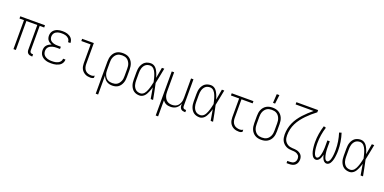

<svg xmlns="http://www.w3.org/2000/svg" viewBox="-9 -1771 6019 3008"><g transform="rotate(20 3000.0 -266.5)"><path d="M436 8H423Q407 8 391 3.5Q375 -1 363 -12Q351 -23 346 -39Q341 -55 341 -71V-483H159V0H119V-483H44V-520H456V-483H381V-71Q381 -63 383.5 -54.5Q386 -46 392 -40Q398 -34 406.5 -31.5Q415 -29 423 -29H436Z M747 8Q724 8 701 5.5Q678 3 656 -4.5Q634 -12 614.5 -24.5Q595 -37 580.5 -55.5Q566 -74 559.5 -96.5Q553 -119 553 -142Q553 -165 559.5 -186.5Q566 -208 581 -225Q596 -242 616 -253.5Q636 -265 657 -271Q639 -278 622 -288.5Q605 -299 592.5 -314.5Q580 -330 574.5 -349.5Q569 -369 569 -388Q569 -410 575 -430.5Q581 -451 594 -468Q607 -485 625 -497Q643 -509 663 -516Q683 -523 704.5 -525.5Q726 -528 747 -528Q768 -528 788.5 -526Q809 -524 828.5 -517.5Q848 -511 866 -500.5Q884 -490 897.5 -474.5Q911 -459 918 -439.5Q925 -420 925 -399V-395H885V-398Q885 -413 879 -428Q873 -443 862 -454Q851 -465 837.5 -472.5Q824 -480 809 -484Q794 -488 778.5 -489.5Q763 -491 747 -491Q731 -491 714.5 -489.5Q698 -488 682.5 -483Q667 -478 653 -469.5Q639 -461 629 -448.5Q619 -436 614 -420Q609 -404 609 -388Q609 -372 614 -356Q619 -340 630 -328Q641 -316 655.5 -308.5Q670 -301 685.5 -296.5Q701 -292 717.5 -290.5Q734 -289 750 -289H804V-252H750Q732 -252 714 -250.5Q696 -249 678.5 -244Q661 -239 645 -230.5Q629 -222 616.5 -208.5Q604 -195 598.5 -177.5Q593 -160 593 -142Q593 -124 598.5 -106.5Q604 -89 615.5 -75.5Q627 -62 643 -52.5Q659 -43 676 -37.5Q693 -32 711 -30.5Q729 -29 747 -29Q764 -29 781 -30Q798 -31 814 -35Q830 -39 845.5 -46Q861 -53 873.5 -64.5Q886 -76 893.5 -91.5Q901 -107 901 -124V-125H941V-123Q941 -101 932.5 -80.5Q924 -60 909 -44Q894 -28 874 -18Q854 -8 833 -2Q812 4 790.5 6Q769 8 747 8Z M1407 8Q1383 8 1359.5 4Q1336 0 1315 -11Q1294 -22 1276.5 -39Q1259 -56 1248.5 -77.5Q1238 -99 1234 -122.5Q1230 -146 1230 -170V-483H1075V-520H1270V-170Q1270 -142 1278 -114.5Q1286 -87 1305 -66.5Q1324 -46 1351.5 -37.5Q1379 -29 1407 -29Q1421 -29 1434 -33Q1447 -37 1458 -45V-8Q1447 0 1434 4Q1421 8 1407 8Z M1569 215V-320Q1569 -346 1573 -372.5Q1577 -399 1587 -423.5Q1597 -448 1613.5 -468.5Q1630 -489 1652.5 -503Q1675 -517 1701.5 -522.5Q1728 -528 1754 -528Q1780 -528 1806.5 -522.5Q1833 -517 1855.5 -503Q1878 -489 1894.5 -468.5Q1911 -448 1921 -423.5Q1931 -399 1935 -372.5Q1939 -346 1939 -320V-200Q1939 -174 1936 -149Q1933 -124 1924 -100Q1915 -76 1900 -54.5Q1885 -33 1864 -18.5Q1843 -4 1817.5 2Q1792 8 1767 8Q1741 8 1715.5 1.5Q1690 -5 1668.5 -20Q1647 -35 1632.5 -56.5Q1618 -78 1609 -103V215ZM1754 -29Q1775 -29 1796 -33.5Q1817 -38 1835 -50Q1853 -62 1865.5 -79.5Q1878 -97 1886 -116.5Q1894 -136 1896.5 -157.5Q1899 -179 1899 -200V-320Q1899 -341 1896.5 -362.5Q1894 -384 1886 -403.5Q1878 -423 1865.5 -440.5Q1853 -458 1835 -470Q1817 -482 1796 -486.5Q1775 -491 1754 -491Q1733 -491 1712 -486.5Q1691 -482 1673 -470Q1655 -458 1642.5 -440.5Q1630 -423 1622 -403.5Q1614 -384 1611.5 -362.5Q1609 -341 1609 -320V-200Q1609 -179 1611.5 -157.5Q1614 -136 1622 -116.5Q1630 -97 1642.5 -79.5Q1655 -62 1673 -50Q1691 -38 1712 -33.5Q1733 -29 1754 -29Z M2221 8Q2196 8 2171 1.5Q2146 -5 2125.5 -19.5Q2105 -34 2090.5 -55.5Q2076 -77 2067.5 -100.5Q2059 -124 2056 -149.5Q2053 -175 2053 -200V-320Q2053 -345 2056 -370.5Q2059 -396 2067.5 -419.5Q2076 -443 2090.5 -464.5Q2105 -486 2125.5 -500.5Q2146 -515 2171 -521.5Q2196 -528 2221 -528Q2243 -528 2263 -519.5Q2283 -511 2298.5 -496Q2314 -481 2325.5 -462Q2337 -443 2345.5 -423.5Q2354 -404 2361 -383.5Q2368 -363 2374 -342Q2382 -387 2389.5 -431.5Q2397 -476 2405 -520H2445Q2432 -456 2420 -391.5Q2408 -327 2394 -263Q2409 -198 2421.5 -132Q2434 -66 2447 0H2407Q2399 -46 2391 -92Q2383 -138 2375 -184Q2369 -163 2362 -142Q2355 -121 2346 -101Q2337 -81 2326 -61.5Q2315 -42 2299.5 -26.5Q2284 -11 2263.5 -1.5Q2243 8 2221 8ZM2221 -29Q2239 -29 2256 -37.5Q2273 -46 2285 -59.5Q2297 -73 2305.5 -89.5Q2314 -106 2321 -123Q2328 -140 2333.5 -157.5Q2339 -175 2343.5 -192.5Q2348 -210 2352 -228Q2356 -246 2360 -264Q2356 -281 2352 -298.5Q2348 -316 2343.5 -333.5Q2339 -351 2333 -368Q2327 -385 2320.5 -401.5Q2314 -418 2305 -433.5Q2296 -449 2284 -462Q2272 -475 2255.5 -483Q2239 -491 2221 -491Q2201 -491 2181 -485.5Q2161 -480 2145.5 -467Q2130 -454 2119.5 -436.5Q2109 -419 2103 -399.5Q2097 -380 2095 -360Q2093 -340 2093 -320V-200Q2093 -180 2095 -160Q2097 -140 2103 -120.5Q2109 -101 2119.5 -83.5Q2130 -66 2145.5 -53Q2161 -40 2181 -34.5Q2201 -29 2221 -29Z M2569 215V-520H2609V-200Q2609 -179 2611.5 -158Q2614 -137 2621.5 -117.5Q2629 -98 2641 -80.5Q2653 -63 2670.5 -51Q2688 -39 2708.5 -34Q2729 -29 2750 -29Q2771 -29 2791.5 -34Q2812 -39 2829.5 -51Q2847 -63 2859 -80.5Q2871 -98 2878.5 -117.5Q2886 -137 2888.5 -158Q2891 -179 2891 -200V-520H2931V-71Q2931 -63 2933.5 -54.5Q2936 -46 2942 -40Q2948 -34 2956.5 -31.5Q2965 -29 2973 -29H2987V8H2973Q2957 8 2941 3.5Q2925 -1 2913.5 -12Q2902 -23 2896.5 -39Q2891 -55 2891 -71V-102Q2883 -78 2868.5 -56.5Q2854 -35 2833.5 -20Q2813 -5 2788 1.5Q2763 8 2737 8Q2719 8 2700.5 5Q2682 2 2665 -5.5Q2648 -13 2634 -25Q2620 -37 2609 -52V215Z M3221 8Q3196 8 3171 1.5Q3146 -5 3125.5 -19.5Q3105 -34 3090.5 -55.5Q3076 -77 3067.5 -100.5Q3059 -124 3056 -149.5Q3053 -175 3053 -200V-320Q3053 -345 3056 -370.5Q3059 -396 3067.5 -419.5Q3076 -443 3090.5 -464.5Q3105 -486 3125.5 -500.5Q3146 -515 3171 -521.5Q3196 -528 3221 -528Q3243 -528 3263 -519.5Q3283 -511 3298.5 -496Q3314 -481 3325.5 -462Q3337 -443 3345.5 -423.5Q3354 -404 3361 -383.5Q3368 -363 3374 -342Q3382 -387 3389.5 -431.5Q3397 -476 3405 -520H3445Q3432 -456 3420 -391.5Q3408 -327 3394 -263Q3409 -198 3421.5 -132Q3434 -66 3447 0H3407Q3399 -46 3391 -92Q3383 -138 3375 -184Q3369 -163 3362 -142Q3355 -121 3346 -101Q3337 -81 3326 -61.5Q3315 -42 3299.5 -26.5Q3284 -11 3263.5 -1.5Q3243 8 3221 8ZM3221 -29Q3239 -29 3256 -37.5Q3273 -46 3285 -59.5Q3297 -73 3305.5 -89.5Q3314 -106 3321 -123Q3328 -140 3333.5 -157.5Q3339 -175 3343.5 -192.5Q3348 -210 3352 -228Q3356 -246 3360 -264Q3356 -281 3352 -298.5Q3348 -316 3343.5 -333.5Q3339 -351 3333 -368Q3327 -385 3320.5 -401.5Q3314 -418 3305 -433.5Q3296 -449 3284 -462Q3272 -475 3255.5 -483Q3239 -491 3221 -491Q3201 -491 3181 -485.5Q3161 -480 3145.5 -467Q3130 -454 3119.5 -436.5Q3109 -419 3103 -399.5Q3097 -380 3095 -360Q3093 -340 3093 -320V-200Q3093 -180 3095 -160Q3097 -140 3103 -120.5Q3109 -101 3119.5 -83.5Q3130 -66 3145.5 -53Q3161 -40 3181 -34.5Q3201 -29 3221 -29Z M3883 8Q3859 8 3835.5 4Q3812 0 3790.5 -11Q3769 -22 3752 -39Q3735 -56 3724.5 -77.5Q3714 -99 3710 -122.5Q3706 -146 3706 -170V-483H3569V-520H3931V-483H3745V-170Q3745 -142 3753 -114.5Q3761 -87 3780.5 -66.5Q3800 -46 3827.5 -37.5Q3855 -29 3883 -29Q3896 -29 3909.5 -33Q3923 -37 3934 -45V-8Q3923 0 3909.5 4Q3896 8 3883 8Z M4250 8Q4223 8 4197 2.5Q4171 -3 4148 -16.5Q4125 -30 4107.5 -50.5Q4090 -71 4079.5 -95.5Q4069 -120 4065 -146.5Q4061 -173 4061 -200V-320Q4061 -347 4065 -373.5Q4069 -400 4079.5 -424.5Q4090 -449 4107.5 -469.5Q4125 -490 4148 -503.5Q4171 -517 4197 -522.5Q4223 -528 4250 -528Q4277 -528 4303 -522.5Q4329 -517 4352 -503.5Q4375 -490 4392.5 -469.5Q4410 -449 4420.5 -424.5Q4431 -400 4435 -373.5Q4439 -347 4439 -320V-200Q4439 -173 4435 -146.5Q4431 -120 4420.5 -95.5Q4410 -71 4392.5 -50.5Q4375 -30 4352 -16.5Q4329 -3 4303 2.5Q4277 8 4250 8ZM4250 -29Q4272 -29 4293 -33.5Q4314 -38 4332 -49.5Q4350 -61 4363.5 -78.5Q4377 -96 4385 -116Q4393 -136 4396 -157Q4399 -178 4399 -200V-320Q4399 -342 4396 -363Q4393 -384 4385 -404Q4377 -424 4363.5 -441.5Q4350 -459 4332 -470.5Q4314 -482 4293 -486.5Q4272 -491 4250 -491Q4228 -491 4207 -486.5Q4186 -482 4168 -470.5Q4150 -459 4136.5 -441.5Q4123 -424 4115 -404Q4107 -384 4104 -363Q4101 -342 4101 -320V-200Q4101 -178 4104 -157Q4107 -136 4115 -116Q4123 -96 4136.5 -78.5Q4150 -61 4168 -49.5Q4186 -38 4207 -33.5Q4228 -29 4250 -29ZM4228 -600 4237 -748H4281L4263 -600Z M4793 215H4750V178H4793Q4812 178 4830.5 173.5Q4849 169 4863.5 156.5Q4878 144 4884.5 126Q4891 108 4891 89Q4891 75 4887 61Q4883 47 4873.5 36.5Q4864 26 4851.5 18.5Q4839 11 4825.5 7Q4812 3 4798 1.5Q4784 0 4770 0H4769Q4742 -1 4715.5 -5Q4689 -9 4665 -21Q4641 -33 4621.5 -52Q4602 -71 4590 -95Q4578 -119 4573.5 -145.5Q4569 -172 4569 -198Q4569 -249 4579.5 -298.5Q4590 -348 4610.5 -394Q4631 -440 4660 -481.5Q4689 -523 4723 -560.5Q4757 -598 4794 -632Q4831 -666 4870 -698H4569V-735H4931V-698Q4890 -667 4851 -633Q4812 -599 4776.5 -562.5Q4741 -526 4709.5 -484.5Q4678 -443 4655 -397Q4632 -351 4620.5 -300.5Q4609 -250 4609 -198Q4609 -178 4612 -157.5Q4615 -137 4623.5 -118.5Q4632 -100 4646 -84.5Q4660 -69 4677.5 -58.5Q4695 -48 4715 -43Q4735 -38 4755.5 -37Q4776 -36 4796.5 -35Q4817 -34 4836.5 -28.5Q4856 -23 4874.5 -12.5Q4893 -2 4906 13.5Q4919 29 4925 49Q4931 69 4931 89Q4931 116 4921.5 141.5Q4912 167 4892 184.5Q4872 202 4845.5 208.5Q4819 215 4793 215Z M5160 8Q5142 8 5126 -3Q5110 -14 5100 -30Q5090 -46 5083.5 -63.5Q5077 -81 5072.5 -99Q5068 -117 5065.5 -135Q5063 -153 5061 -171.5Q5059 -190 5058 -208.5Q5057 -227 5057 -246Q5057 -318 5068.5 -389Q5080 -460 5102 -528L5140 -517Q5119 -451 5108 -382.5Q5097 -314 5097 -245Q5097 -233 5097.5 -221Q5098 -209 5098.5 -197Q5099 -185 5100 -173Q5101 -161 5102.5 -149Q5104 -137 5106 -125Q5108 -113 5111 -101.5Q5114 -90 5117.5 -78.5Q5121 -67 5127 -56.5Q5133 -46 5142 -37.5Q5151 -29 5163 -29Q5176 -29 5186 -38Q5196 -47 5201.5 -59Q5207 -71 5210.5 -83Q5214 -95 5217 -107.5Q5220 -120 5222 -132.5Q5224 -145 5225.5 -158Q5227 -171 5228 -183.5Q5229 -196 5229.5 -209Q5230 -222 5230 -234.5Q5230 -247 5230 -260V-338H5270V-260Q5270 -247 5270 -234.5Q5270 -222 5270.5 -209Q5271 -196 5272 -183.5Q5273 -171 5274.5 -158Q5276 -145 5278 -132.5Q5280 -120 5283 -107.5Q5286 -95 5289.5 -83Q5293 -71 5298.5 -59Q5304 -47 5314 -38Q5324 -29 5337 -29Q5349 -29 5358 -37.5Q5367 -46 5373 -56.5Q5379 -67 5382.5 -78.5Q5386 -90 5389 -101.5Q5392 -113 5394 -125Q5396 -137 5397.5 -149Q5399 -161 5400 -173Q5401 -185 5401.5 -197Q5402 -209 5402.5 -221Q5403 -233 5403 -245Q5403 -314 5392 -382.5Q5381 -451 5360 -517L5398 -528Q5420 -460 5431.5 -389Q5443 -318 5443 -246Q5443 -227 5442 -208.5Q5441 -190 5439 -171.5Q5437 -153 5434.5 -135Q5432 -117 5427.5 -99Q5423 -81 5416.5 -63.5Q5410 -46 5400 -30Q5390 -14 5374 -3Q5358 8 5340 8Q5326 8 5314 2.5Q5302 -3 5292.5 -12.5Q5283 -22 5276.5 -34Q5270 -46 5265 -58Q5260 -70 5256.5 -83Q5253 -96 5250 -109Q5247 -96 5243.5 -83Q5240 -70 5235 -58Q5230 -46 5223.5 -34Q5217 -22 5207.5 -12.5Q5198 -3 5186 2.5Q5174 8 5160 8Z M5721 8Q5696 8 5671 1.5Q5646 -5 5625.5 -19.5Q5605 -34 5590.5 -55.5Q5576 -77 5567.5 -100.5Q5559 -124 5556 -149.5Q5553 -175 5553 -200V-320Q5553 -345 5556 -370.5Q5559 -396 5567.5 -419.5Q5576 -443 5590.5 -464.5Q5605 -486 5625.5 -500.5Q5646 -515 5671 -521.5Q5696 -528 5721 -528Q5743 -528 5763 -519.5Q5783 -511 5798.5 -496Q5814 -481 5825.5 -462Q5837 -443 5845.5 -423.5Q5854 -404 5861 -383.5Q5868 -363 5874 -342Q5882 -387 5889.5 -431.5Q5897 -476 5905 -520H5945Q5932 -456 5920 -391.5Q5908 -327 5894 -263Q5909 -198 5921.5 -132Q5934 -66 5947 0H5907Q5899 -46 5891 -92Q5883 -138 5875 -184Q5869 -163 5862 -142Q5855 -121 5846 -101Q5837 -81 5826 -61.5Q5815 -42 5799.5 -26.5Q5784 -11 5763.5 -1.5Q5743 8 5721 8ZM5721 -29Q5739 -29 5756 -37.5Q5773 -46 5785 -59.5Q5797 -73 5805.5 -89.5Q5814 -106 5821 -123Q5828 -140 5833.5 -157.5Q5839 -175 5843.5 -192.5Q5848 -210 5852 -228Q5856 -246 5860 -264Q5856 -281 5852 -298.5Q5848 -316 5843.5 -333.5Q5839 -351 5833 -368Q5827 -385 5820.5 -401.5Q5814 -418 5805 -433.5Q5796 -449 5784 -462Q5772 -475 5755.5 -483Q5739 -491 5721 -491Q5701 -491 5681 -485.5Q5661 -480 5645.5 -467Q5630 -454 5619.5 -436.5Q5609 -419 5603 -399.5Q5597 -380 5595 -360Q5593 -340 5593 -320V-200Q5593 -180 5595 -160Q5597 -140 5603 -120.5Q5609 -101 5619.5 -83.5Q5630 -66 5645.5 -53Q5661 -40 5681 -34.5Q5701 -29 5721 -29Z"/></g></svg>

Font: Iosevka Extralight
Style: Regular
Weight: 200
Monospace: yes
Designer: Belleve Invis
Foundry: Belleve Invis
Version: Version 32.0.1; ttfautohint (v1.8.4)